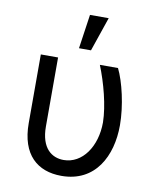

<svg xmlns="http://www.w3.org/2000/svg" viewBox="-87 -841 758 919"><g transform="rotate(10 292.5 -381.5)"><path d="M76.7 -545.5V-211.6C76.7 -58.2 157.7 9.9 274.1 9.9C438.9 9.9 508.5 -127.8 508.5 -277C508.5 -372.2 481.5 -485.8 451.7 -545.5H363.6C396.3 -464.5 424.7 -358 426.1 -277C426.1 -159.1 362.2 -66.8 271.3 -66.8C214.5 -66.8 160.5 -103.7 160.5 -210.2V-545.5ZM251.4 -606.5H309.7L366.5 -772.7H275.6Z"/></g></svg>

Font: Margiela Sans
Style: Regular
Weight: 400
Designer: Stefan Endress, Andreas Faust
Version: Version 1.100;FEAKit 1.0